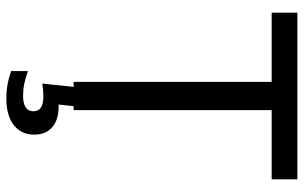

<svg xmlns="http://www.w3.org/2000/svg" viewBox="-196 -549 957 605"><g transform="rotate(90 282.5 -246.5)"><path d="M238 0V-667.5H327V0ZM20 -624V-705H545V-624ZM290.3 212Q274.1 212 258.8 210.2Q243.6 208.3 230.1 204.8Q216.7 201.3 204 197.2V144Q227.3 152.2 244.8 155.7Q262.2 159.3 282.3 159.3Q305.6 159.3 318.1 151.2Q330.6 143.2 330.6 127.2Q330.6 111.3 319.3 103.3Q308.1 95.3 283 95.3Q273 95.3 263.1 96.2Q253.3 97.1 243.3 99.1L255.9 -21H316.9L307.7 62.3L279.6 52.3Q288.4 49.3 297.3 48.3Q306.2 47.2 315 47.2Q357.4 47.2 380.8 67.3Q404.2 87.5 404.2 124.4Q404.2 165.1 374.2 188.6Q344.1 212 290.3 212Z"/></g></svg>

Font: TikTok Sans Light
Style: Regular
Weight: 300
Version: Version 4.000